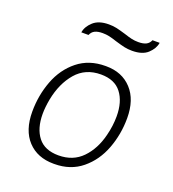

<svg xmlns="http://www.w3.org/2000/svg" viewBox="-132 -818 840 930"><g transform="rotate(20 287.5 -353.0)"><path d="M509 -319Q509 -236 480.5 -160.5Q452 -85 394 -37.5Q336 10 253 10H249Q165 10 115.5 -43Q66 -96 66 -192Q66 -276 94.5 -351.5Q123 -427 181.5 -474Q240 -521 324 -521H328Q410 -521 459.5 -467.5Q509 -414 509 -319ZM125 -276Q117 -233 117 -199Q117 -124 151.5 -80Q186 -36 257 -36Q332 -36 379 -84.5Q426 -133 445 -210Q458 -261 458 -310Q458 -385 423.5 -430Q389 -475 318 -475Q238 -475 190 -419Q142 -363 125 -276ZM419 -634Q397 -634 379 -638Q361 -642 331 -651Q307 -659 291 -662.5Q275 -666 257 -666Q232 -666 217 -658.5Q202 -651 195 -634H158Q163 -665 191 -690.5Q219 -716 271 -716Q293 -716 311 -712Q329 -708 359 -699Q383 -691 399 -687.5Q415 -684 433 -684Q458 -684 473 -691.5Q488 -699 495 -716H532Q527 -685 499.5 -659.5Q472 -634 419 -634Z"/></g></svg>

Font: Chivo Thin Italic
Style: Regular
Weight: 100
Italic angle: -8.05°
Designer: Hector Gatti
Foundry: Omnibus-Type
Version: Version 1.007